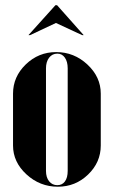

<svg xmlns="http://www.w3.org/2000/svg" viewBox="-20 -704 435 734"><path d="M88.9 -569.8 191.9 -684.1H198.2L299.8 -569.8H293.9L193.8 -616.2L95.2 -569.8ZM194.8 -504.9Q263.2 -504.9 314.2 -457.3Q365.2 -409.7 365.2 -346.2V-147.9Q365.2 -83.5 316.9 -36.9Q268.6 9.8 201.2 9.8Q132.3 9.8 81.1 -37.4Q29.8 -84.5 29.8 -147.9V-346.2Q29.8 -410.6 78.6 -457.8Q127.4 -504.9 194.8 -504.9ZM199.2 -499Q179.7 -499 167.7 -483.4Q155.8 -467.8 155.8 -442.9V-50.8Q155.8 -25.9 167.7 -11Q179.7 3.9 199.2 3.9Q217.8 3.9 228.3 -10.5Q238.8 -24.9 238.8 -50.8V-442.9Q238.8 -468.3 228 -483.6Q217.3 -499 199.2 -499Z"/></svg>

Font: Moniqa Black Display
Style: Regular
Weight: 900
Designer: Rajesh Rajput
Foundry: Rajesh Rajput
Version: Version 1.000